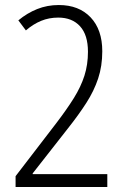

<svg xmlns="http://www.w3.org/2000/svg" viewBox="-20 -744 499 764"><path d="M407 0H42V-43L204 -254Q246 -309 274 -354Q302 -399 316 -443Q330 -487 330 -538Q330 -605 298.5 -639.5Q267 -674 212 -674Q175 -674 143.5 -661Q112 -648 83 -623L53 -663Q88 -692 128 -708Q168 -724 214 -724Q294 -724 340.5 -675Q387 -626 387 -540Q387 -481 370.5 -431.5Q354 -382 323.5 -334.5Q293 -287 251 -234L110 -54V-51H407Z"/></svg>

Font: Noto Sans Lao Looped Condensed Light
Style: Regular
Weight: 300
Width: 3
Designer: Mark Frömberg, Ben Mitchell
Foundry: The Fontpad Ltd
Version: Version 1.002; ttfautohint (v1.8.4.7-5d5b)